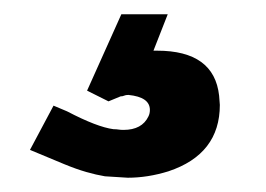

<svg xmlns="http://www.w3.org/2000/svg" viewBox="-20 -48 373 269"><path d="M150 -28H215L195 23H200Q280 23 287 86L288 99Q288 168 216 192Q187 201 159 201L127 199Q115 197 101 193Q87 189 70 182L22 162L55 100L74 108Q116 130 139 133Q143 133 146 133.5Q149 134 153 134Q179 134 188 115Q190 111 190 106Q190 88 160 85Q156 85 154 86Q152 87 149 87L132 94L102 79Z"/></svg>

Font: Ekushey Amar Bangla
Style: Bold
Weight: 700
Designer: Al Mamun Sumon
Foundry: Al Mamun Sumon
Version: Version 1.0